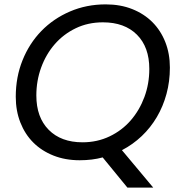

<svg xmlns="http://www.w3.org/2000/svg" viewBox="-20 -725 828 877"><path d="M146 -289Q146 -189 202.5 -132Q259 -75 357 -75Q424 -75 480.5 -102Q537 -129 577 -175Q617 -221 639.5 -281.5Q662 -342 662 -410Q662 -510 605.5 -566.5Q549 -623 450 -623Q382 -623 326 -596Q270 -569 230 -523Q190 -477 168 -416.5Q146 -356 146 -289ZM756 -416Q756 -353 740.5 -296Q725 -239 696.5 -190.5Q668 -142 627.5 -103.5Q587 -65 537 -39L680 132H562L449 -6Q401 7 344 7Q278 7 224 -14.5Q170 -36 132 -74Q94 -112 73 -165.5Q52 -219 52 -283Q52 -373 83 -450Q114 -527 169 -583.5Q224 -640 299.5 -672.5Q375 -705 463 -705Q530 -705 584 -683.5Q638 -662 676 -624Q714 -586 735 -533Q756 -480 756 -416Z"/></svg>

Font: SVN-Poppins
Style: Italic
Weight: 400
Italic angle: -10°
Designer: Ninad Kale (Devanagari), Jonny Pinhorn (Latin)
Foundry: Indian Type Foundry
Version: Version 3.002 2017; ttfautohint (v1.8.3)